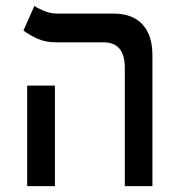

<svg xmlns="http://www.w3.org/2000/svg" viewBox="-20 -632 626 652"><path d="M403.8 0V-402.3Q403.8 -488.3 331.1 -488.3H170.4Q134.3 -488.3 106.9 -500.7Q79.6 -513.2 59.6 -528.3L96.7 -611.8Q107.9 -604 129.4 -595Q150.9 -585.9 174.3 -585.9H365.7Q429.7 -585.9 463.6 -549.3Q497.6 -512.7 497.6 -444.3V0ZM72.3 0V-341.3H166.5V0Z"/></svg>

Font: Cascadia Code
Style: Regular
Weight: 400
Designer: Aaron Bell
Foundry: Saja Typeworks
Version: Version 2404.023